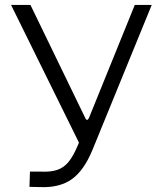

<svg xmlns="http://www.w3.org/2000/svg" viewBox="-20 -762 638 782"><path d="M100 -1 102 -63H147Q186 -61 213 -70Q240 -79 259.5 -103Q279 -127 297 -170L529 -742H598L356 -150Q321 -66 271.5 -31.5Q222 3 145 0ZM312 -160 25 -742H104L327 -282Q335 -264 344 -285L361 -278Z"/></svg>

Font: Libre Franklin Light
Style: Regular
Weight: 300
Designer: Pablo Impallari, Rodrigo Fuenzalida, Nhung Nguyen
Foundry: Impallari Type
Version: Version 3.000